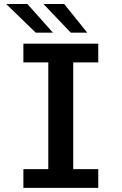

<svg xmlns="http://www.w3.org/2000/svg" viewBox="-20 -912 590 932"><path d="M93.5 0V-91H214.5V-609H93.5V-700H457V-609H335.5V-91H457V0ZM323.5 -753.5 191 -892.5H291.5L403.5 -753.5ZM153.5 -753.5 10 -892.5H113L237 -753.5Z"/></svg>

Font: Trispace SemiCondensed Medium
Style: Regular
Weight: 500
Width: 4
Designer: Tyler Finck
Foundry: Etcetera Type Company
Version: Version 1.210; ttfautohint (v1.8.3)